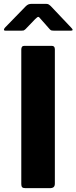

<svg xmlns="http://www.w3.org/2000/svg" viewBox="-41 -981 398 1001"><path d="M229 -742Q245 -742 245 -724V-24Q245 -11 238.5 -5.5Q232 0 218 0H92Q79 0 74.5 -5Q70 -10 70 -21V-723Q70 -742 86 -742ZM218 -829 172 -881Q163 -893 158.5 -893Q154 -893 142 -881L92 -829Q85 -823 81.5 -822Q78 -821 69 -821H-12Q-20 -821 -20.5 -825.5Q-21 -830 -15 -837L93 -948Q100 -955 107 -958Q114 -961 126 -961H198Q208 -961 213.5 -957.5Q219 -954 223 -950L330 -837Q346 -821 328 -821H242Q234 -821 228.5 -822Q223 -823 218 -829Z"/></svg>

Font: Libre Franklin Thin
Style: Bold
Weight: 700
Version: Version 3.000